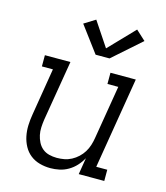

<svg xmlns="http://www.w3.org/2000/svg" viewBox="-115 -862 831 959"><g transform="rotate(15 300.0 -382.5)"><path d="M235 8Q206 8 179 0.5Q152 -7 131 -23.5Q110 -40 97 -64Q84 -88 78.5 -115Q73 -142 74 -170.5Q75 -199 80 -228L120 -472H63V-530H195L143 -218Q140 -198 139 -177.5Q138 -157 142 -138Q146 -119 155 -101.5Q164 -84 178.5 -72Q193 -60 212.5 -55Q232 -50 252 -50Q252 -50 252.5 -50Q253 -50 253 -50Q272 -50 291 -53.5Q310 -57 328 -66.5Q346 -76 361 -90Q376 -104 386.5 -121Q397 -138 403 -157Q409 -176 412 -195L458 -472H402V-530H533L455 -58H512V0H380L394 -86Q382 -64 365 -45.5Q348 -27 326.5 -14.5Q305 -2 281.5 3Q258 8 235 8ZM307 -598 207 -732 265 -768 349 -642 475 -773 525 -727 379 -598Z"/></g></svg>

Font: Iosevka Curly Slab LtExObl
Style: Regular
Weight: 300
Width: 7
Italic angle: -9°
Monospace: yes
Designer: Belleve Invis
Foundry: Belleve Invis
Version: Version 11.1.0; ttfautohint (v1.8.3)